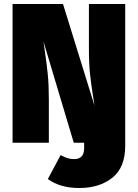

<svg xmlns="http://www.w3.org/2000/svg" viewBox="-20 -716 691 963"><path d="M377 227Q282 227 220 182L284 62Q305 73 319.5 77.5Q334 82 352 82Q401 82 402 29V0H350L198 -508L205 -459Q214 -398 219.5 -344.5Q225 -291 225 -216V0H43V-696H296L454 -186L445 -244Q437 -295 431.5 -345Q426 -395 426 -473V-696H608V16Q608 124 543.5 175.5Q479 227 377 227Z"/></svg>

Font: Trujillo Black
Style: Regular
Weight: 900
Designer: Fira Sans original fonts by bBox Type GmbH, Carrois Corporate GbR, & Edenspiekermann AG / Changes by Cristiano Sobral
Foundry: Fira Sans original fonts by bBox Type GmbH, Carrois Corporate GbR, & Edenspiekermann AG / Changes by Cristiano Sobral
Version: Version 4.301;July 28, 2020;FontCreator 13.0.0.2655 64-bit